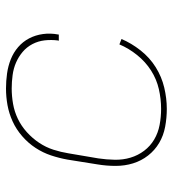

<svg xmlns="http://www.w3.org/2000/svg" viewBox="12 -580 576 640"><g transform="rotate(-90 300.0 -260.0)"><path d="M257 8Q227 8 197.5 2.5Q168 -3 143.5 -17.5Q119 -32 101.5 -54.5Q84 -77 75.5 -104.5Q67 -132 67 -162.5Q67 -193 72 -223L88 -323Q93 -351 102 -378Q111 -405 127 -429.5Q143 -454 166 -474Q189 -494 215.5 -506Q242 -518 269.5 -523Q297 -528 325 -528Q350 -528 375 -524.5Q400 -521 422.5 -512Q445 -503 463 -487.5Q481 -472 492 -451Q503 -430 506.5 -405Q510 -380 505 -354Q505 -354 505 -353.5Q505 -353 505 -352H484Q484 -353 484.5 -353.5Q485 -354 485 -354Q488 -377 485.5 -399Q483 -421 473 -440Q463 -459 447 -472.5Q431 -486 411.5 -494.5Q392 -503 369.5 -506Q347 -509 325 -509Q300 -509 274 -504.5Q248 -500 224 -488.5Q200 -477 179.5 -458.5Q159 -440 144 -417.5Q129 -395 121 -370Q113 -345 109 -320L92 -220Q88 -193 87.5 -165.5Q87 -138 94.5 -113Q102 -88 117.5 -67.5Q133 -47 155 -34Q177 -21 203.5 -16Q230 -11 257 -11Q290 -11 323 -18.5Q356 -26 385 -44.5Q414 -63 436.5 -91Q459 -119 472 -150L490 -143Q476 -110 452 -79.5Q428 -49 396 -29Q364 -9 328 -0.5Q292 8 257 8Z"/></g></svg>

Font: Iosevka SS04 Thin Extended
Style: Italic
Weight: 100
Width: 7
Italic angle: -9°
Monospace: yes
Designer: Belleve Invis
Foundry: Belleve Invis
Version: Version 19.0.0; ttfautohint (v1.8.4)